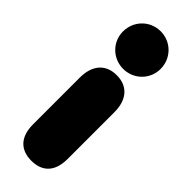

<svg xmlns="http://www.w3.org/2000/svg" viewBox="-260 -787 816 816"><g transform="rotate(45 148.0 -379.0)"><path d="M148 10C216 10 252 -31 252 -104V-386C252 -459 215 -504 148 -504C81 -504 44 -459 44 -386V-104C44 -31 81 10 148 10ZM148 -542C211 -542 261 -592 261 -654C261 -718 211 -768 148 -768C85 -768 35 -718 35 -654C35 -592 85 -542 148 -542Z"/></g></svg>

Font: SN Pro Black
Style: Regular
Weight: 900
Designer: Tobias Whetton
Foundry: Supernotes
Version: Version 1.001;Glyphs 3.2 (3249)